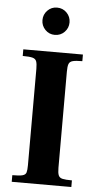

<svg xmlns="http://www.w3.org/2000/svg" viewBox="-59 -917 491 953"><g transform="rotate(5 186.0 -440.5)"><path d="M37 0V-33Q72 -33 87.5 -37Q103 -41 106.5 -53Q110 -65 110 -89V-569Q110 -594 105.5 -606.5Q101 -619 85.5 -623Q70 -627 37 -627V-660H334V-627Q302 -627 286.5 -623Q271 -619 266.5 -606.5Q262 -594 262 -569V-89Q262 -64 267 -52Q272 -40 287 -36.5Q302 -33 334 -33V0ZM186 -745Q158 -745 138.5 -765Q119 -785 119 -813Q119 -841 138.5 -861Q158 -881 186 -881Q215 -881 234.5 -861Q254 -841 254 -813Q254 -785 234.5 -765Q215 -745 186 -745Z"/></g></svg>

Font: Frank Ruhl Libre
Style: Bold
Weight: 700
Designer: Yanek Iontef
Foundry: Fontef
Version: Version 6.004